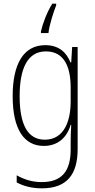

<svg xmlns="http://www.w3.org/2000/svg" viewBox="-20 -785 518 1046"><path d="M286 -756V-765H265C237 -721 214 -661 203 -614V-605H244C248 -646 272 -721 286 -756ZM227 -539C107 -539 49 -435 49 -261C49 -79 112 10 219 10C295 10 345 -36 365 -105H368C366 -67 365 -41 365 -10V30C365 149 315 207 208 207C155 207 112 193 71 170V209C109 229 153 241 208 241C345 241 403 165 403 27V-529H373L368 -445H364C343 -497 303 -539 227 -539ZM230 -505C329 -505 365 -422 365 -308V-232C365 -127 330 -24 224 -24C134 -24 87 -101 87 -261C87 -410 129 -505 230 -505Z"/></svg>

Font: Noto Sans Sinhala UI Condensed ExtraLight
Style: Regular
Weight: 200
Width: 3
Designer: Jelle Bosma - Monotype Design Team
Foundry: Monotype Imaging Inc.
Version: Version 2.006